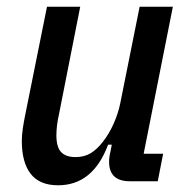

<svg xmlns="http://www.w3.org/2000/svg" viewBox="-20 -540 563 572"><path d="M219 -520 156 -201Q148 -166 148 -137Q148 -102 162 -87Q176 -72 205 -72Q231 -72 250 -83.5Q269 -95 286 -117Q305 -141 318.5 -171.5Q332 -202 338 -231L396 -520H495L408 -82H466L450 0H367Q305 0 305 -58Q305 -65 306 -72.5Q307 -80 309 -88L313 -109H302Q257 12 153 12Q98 12 71.5 -22Q45 -56 45 -120Q45 -137 48 -157.5Q51 -178 55 -197L120 -520Z"/></svg>

Font: IBM Plex Sans Condensed Medium
Style: Italic
Weight: 500
Width: 3
Italic angle: -11°
Designer: Mike Abbink, Paul van der Laan, Pieter van Rosmalen
Foundry: Bold Monday
Version: Version 1.3